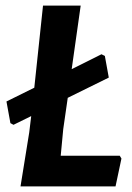

<svg xmlns="http://www.w3.org/2000/svg" viewBox="-20 -663 470 683"><path d="M406 -109 412 -99 391 0H53L84 -192L91 -250L28 -219L17 -225L3 -302L102 -351L133 -643H267L235 -417L341 -470L353 -464L367 -387L221 -315L205 -204L196 -109Z"/></svg>

Font: Alegreya Sans
Style: Bold Italic
Weight: 700
Italic angle: -7°
Designer: Juan Pablo del Peral
Foundry: Huerta Tipografica
Version: Version 2.007